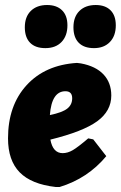

<svg xmlns="http://www.w3.org/2000/svg" viewBox="-20 -735 482 766"><path d="M168 -715Q206 -715 227.5 -694Q249 -673 249 -634Q249 -592 225.5 -567.5Q202 -543 161 -543Q121 -543 100 -564.5Q79 -586 79 -626Q79 -668 103 -691.5Q127 -715 168 -715ZM362 -715Q400 -715 421 -694Q442 -673 442 -634Q442 -592 418.5 -567.5Q395 -543 355 -543Q315 -543 294 -564.5Q273 -586 273 -626Q273 -668 297 -691.5Q321 -715 362 -715ZM404 -112Q330 -23 218 11H202Q105 0 58.5 -47.5Q12 -95 12 -183Q12 -314 86 -395Q160 -476 287 -484L303 -482Q362 -471 393 -438Q424 -405 424 -354Q424 -292 367.5 -251Q311 -210 181 -178Q191 -124 230 -124Q250 -124 270.5 -136Q291 -148 332 -183L352 -179ZM241 -371Q186 -371 179 -276Q228 -286 248 -301.5Q268 -317 268 -343Q268 -371 241 -371Z"/></svg>

Font: Alegreya Sans SC Black
Style: Italic
Weight: 900
Italic angle: -7°
Designer: Juan Pablo del Peral
Foundry: Huerta Tipografica
Version: Version 2.007